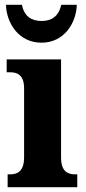

<svg xmlns="http://www.w3.org/2000/svg" viewBox="-20 -785 361 805"><path d="M154 -606C250 -606 300 -690 302 -765H237C226 -717 197 -697 154 -697C112 -697 81 -717 72 -765H5C7 -690 57 -606 154 -606ZM12 0H304V-54H295C262 -54 236 -68 236 -125V-536H8V-482H23C55 -482 81 -468 81 -415V-126C81 -69 56 -54 22 -54H12Z"/></svg>

Font: Noto Serif Condensed ExtraBold
Style: Regular
Weight: 800
Width: 3
Designer: Monotype Design Team
Foundry: Monotype Imaging Inc.
Version: Version 2.013